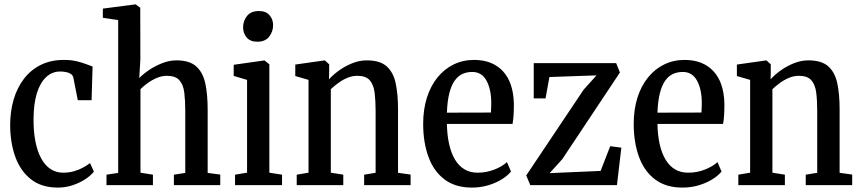

<svg xmlns="http://www.w3.org/2000/svg" viewBox="-20 -839 3892 870"><path d="M242 11Q168.5 11 120.8 -26.2Q73 -63.5 49.8 -127.2Q26.5 -191 26 -271Q26 -334 41.8 -387.8Q57.5 -441.5 88.5 -482Q119.5 -522.5 165 -545Q210.5 -567.5 269.5 -567.5Q301.5 -567.5 326 -561.8Q350.5 -556 368.8 -549Q387 -542 399.5 -537.5L395 -385H332.5L312.5 -486.5Q310.5 -497.5 301.2 -503.8Q292 -510 279 -512.5Q266 -515 252.5 -515Q216.5 -515 189.2 -489.8Q162 -464.5 147.2 -417Q132.5 -369.5 132 -301Q131.5 -243 140.5 -197.8Q149.5 -152.5 166.8 -121Q184 -89.5 209 -73Q234 -56.5 265.5 -56.5Q292 -56.5 315 -63Q338 -69.5 356.5 -79.8Q375 -90 388 -100L405.5 -61.5Q392 -44 366.8 -27.2Q341.5 -10.5 309.5 0.2Q277.5 11 242 11Z M515.5 -55.5V-748L446 -758.5V-800L592 -819H595L615.5 -804L616 -569L611 -485Q626 -501.5 653.2 -520.2Q680.5 -539 713.5 -552.2Q746.5 -565.5 779.5 -565.5Q840 -565.5 870.2 -537.2Q900.5 -509 910.8 -458.8Q921 -408.5 921 -341V-55.5L978 -48V0H768V-47.5L819.5 -55.5V-337Q819.5 -384 815 -419.8Q810.5 -455.5 792.8 -475.5Q775 -495.5 736.5 -495.5Q714.5 -495.5 692.2 -486.5Q670 -477.5 650.5 -463.5Q631 -449.5 616.5 -435V-56.5L673 -47.5V0H462.5V-47.5Z M1045 0V-47.5L1099.5 -56.5V-477L1039 -495V-545.5L1176.5 -565H1179L1200.5 -547.5V-56.5L1258 -47.5V0ZM1145.5 -650Q1114 -650 1097.8 -669.2Q1081.5 -688.5 1081.5 -715Q1081.5 -744 1099.2 -766.5Q1117 -789 1153 -789H1154Q1185 -789 1201.2 -770.2Q1217.5 -751.5 1217.5 -725Q1217.5 -696 1199.8 -673Q1182 -650 1146.5 -650Z M1378 -56.5V-477L1318 -494.5V-546.5L1448.5 -565H1452.5L1471.5 -547.5V-506L1470.5 -479.5Q1489 -500 1516.5 -519.8Q1544 -539.5 1576.5 -552.5Q1609 -565.5 1642 -565.5Q1702.5 -565.5 1732.8 -537.8Q1763 -510 1773.2 -460.5Q1783.5 -411 1783.5 -345.5V-56L1840.5 -48V0H1630V-47.5L1682 -56V-337Q1682 -383.5 1677.5 -419.2Q1673 -455 1655.5 -475.2Q1638 -495.5 1599 -495.5Q1576.5 -495.5 1554.5 -486.5Q1532.5 -477.5 1513.2 -463.2Q1494 -449 1479 -435V-56.5L1535.5 -47.5V0H1324.5V-47.5Z M2118 11Q2043.5 11 1994.5 -25.8Q1945.5 -62.5 1921.5 -128Q1897.5 -193.5 1897.5 -278Q1897.5 -343.5 1914.5 -396.8Q1931.5 -450 1962.5 -488.2Q1993.5 -526.5 2035.8 -547Q2078 -567.5 2128 -567.5Q2210.5 -567.5 2258.2 -517Q2306 -466.5 2308.5 -369Q2308.5 -336.5 2307 -315.5Q2305.5 -294.5 2302.5 -277.5H2005Q2006 -226.5 2015.2 -185.5Q2024.5 -144.5 2041.8 -115.8Q2059 -87 2084.5 -71.8Q2110 -56.5 2144.5 -56.5Q2185 -56.5 2221.5 -71.2Q2258 -86 2277 -104.5L2295.5 -62Q2281 -43.5 2254.2 -26.8Q2227.5 -10 2192.5 0.5Q2157.5 11 2118 11ZM2005 -328.5 2204.5 -329Q2205 -341 2205.5 -351.5Q2206 -362 2206 -372.5Q2206 -434 2184.5 -473.5Q2163 -513 2120 -513Q2095.5 -513 2075.2 -503.8Q2055 -494.5 2040 -473.2Q2025 -452 2016 -416.5Q2007 -381 2005 -328.5Z M2683 -497.5 2469.5 -490 2452 -393H2398.5V-553H2772L2789 -510.5L2528 -118L2470.5 -54.5L2701.5 -64.5L2745 -176.5L2795.5 -170L2775.5 0H2383L2364.5 -44L2624.5 -432.5Z M3072 11Q2997.5 11 2948.5 -25.8Q2899.5 -62.5 2875.5 -128Q2851.5 -193.5 2851.5 -278Q2851.5 -343.5 2868.5 -396.8Q2885.5 -450 2916.5 -488.2Q2947.5 -526.5 2989.8 -547Q3032 -567.5 3082 -567.5Q3164.5 -567.5 3212.2 -517Q3260 -466.5 3262.5 -369Q3262.5 -336.5 3261 -315.5Q3259.5 -294.5 3256.5 -277.5H2959Q2960 -226.5 2969.2 -185.5Q2978.5 -144.5 2995.8 -115.8Q3013 -87 3038.5 -71.8Q3064 -56.5 3098.5 -56.5Q3139 -56.5 3175.5 -71.2Q3212 -86 3231 -104.5L3249.5 -62Q3235 -43.5 3208.2 -26.8Q3181.5 -10 3146.5 0.5Q3111.5 11 3072 11ZM2959 -328.5 3158.5 -329Q3159 -341 3159.5 -351.5Q3160 -362 3160 -372.5Q3160 -434 3138.5 -473.5Q3117 -513 3074 -513Q3049.5 -513 3029.2 -503.8Q3009 -494.5 2994 -473.2Q2979 -452 2970 -416.5Q2961 -381 2959 -328.5Z M3379 -56.5V-477L3319 -494.5V-546.5L3449.5 -565H3453.5L3472.5 -547.5V-506L3471.5 -479.5Q3490 -500 3517.5 -519.8Q3545 -539.5 3577.5 -552.5Q3610 -565.5 3643 -565.5Q3703.5 -565.5 3733.8 -537.8Q3764 -510 3774.2 -460.5Q3784.5 -411 3784.5 -345.5V-56L3841.5 -48V0H3631V-47.5L3683 -56V-337Q3683 -383.5 3678.5 -419.2Q3674 -455 3656.5 -475.2Q3639 -495.5 3600 -495.5Q3577.5 -495.5 3555.5 -486.5Q3533.5 -477.5 3514.2 -463.2Q3495 -449 3480 -435V-56.5L3536.5 -47.5V0H3325.5V-47.5Z"/></svg>

Font: Merriweather 24pt SemiCondensed
Style: Regular
Weight: 400
Width: 4
Designer: Eben Sorkin
Foundry: Eben Sorkin
Version: Version 2.100